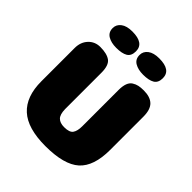

<svg xmlns="http://www.w3.org/2000/svg" viewBox="-240 -1054 1217 1217"><g transform="rotate(45 368.5 -446.0)"><path d="M674 -565V-267Q674 -121 603.5 -57.5Q533 6 366 6Q207 6 132.5 -62Q58 -130 58 -267V-565Q58 -618 89.5 -651.5Q121 -685 169 -685Q228 -685 258.5 -663Q289 -641 289 -574V-248Q290 -201 309 -182Q328 -163 366 -163Q413 -163 428 -184.5Q443 -206 443 -248V-575Q443 -609 451.5 -632Q460 -655 477.5 -666Q495 -677 513.5 -681Q532 -685 558 -685Q616 -685 645 -657Q674 -629 674 -565ZM380 -825Q380 -857 407 -877.5Q434 -898 484 -898Q589 -898 589 -825Q589 -784 562 -768Q535 -752 484 -752Q439 -752 409.5 -769.5Q380 -787 380 -825ZM139 -825Q139 -857 166 -877.5Q193 -898 243 -898Q348 -898 348 -825Q348 -784 321.5 -768Q295 -752 243 -752Q198 -752 168.5 -769.5Q139 -787 139 -825Z"/></g></svg>

Font: Coiny
Style: Regular
Weight: 400
Version: Version 001.001